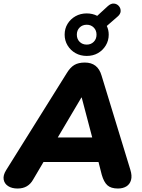

<svg xmlns="http://www.w3.org/2000/svg" viewBox="-34 -1073 817 1102"><path d="M67 9Q34 9 12.5 -5Q-9 -19 -13 -43Q-17 -67 1 -96L349 -653Q369 -686 392.5 -700Q416 -714 453 -714Q490 -714 514 -695.5Q538 -677 549 -639L714 -99Q725 -64 718 -39.5Q711 -15 691 -3Q671 9 643 9Q603 9 582.5 -9.5Q562 -28 550 -70L522 -180L573 -143H173L235 -176L156 -42Q142 -17 120 -4Q98 9 67 9ZM433 -513 278 -251 256 -284H536L505 -247L435 -513ZM464 -752Q428 -752 399.5 -768Q371 -784 354 -812Q337 -840 337 -874Q337 -909 354 -936.5Q371 -964 399.5 -980Q428 -996 464 -996Q480 -996 495.5 -992.5Q511 -989 524 -982L585 -1038Q603 -1054 620 -1052.5Q637 -1051 648 -1038.5Q659 -1026 658.5 -1009Q658 -992 640 -977L579 -924Q590 -901 590 -874Q590 -840 573 -812Q556 -784 528 -768Q500 -752 464 -752ZM464 -817Q488 -817 504 -833Q520 -849 520 -874Q520 -899 504 -915Q488 -931 464 -931Q439 -931 423 -915Q407 -899 407 -874Q407 -849 423 -833Q439 -817 464 -817Z"/></svg>

Font: Nunito ExtraLight Black
Style: Italic
Weight: 900
Italic angle: -9°
Version: Version 3.602